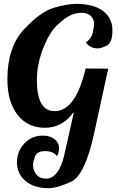

<svg xmlns="http://www.w3.org/2000/svg" viewBox="-20 -777 618 1004"><path d="M265.6 -195.8Q375.5 -195.8 427.7 -418.9L545.9 -418L472.7 -82Q424.8 140.1 351.1 173.6Q277.3 207 235.8 207Q157.7 207 113.3 169.2Q68.8 131.3 68.8 72.3Q68.8 13.2 107.7 -27.3Q146.5 -67.9 203.6 -67.9Q242.2 -67.9 265.4 -49.1Q288.6 -30.3 288.6 -2.9Q288.6 24.4 277.8 39.1Q258.3 13.2 215.8 13.2Q173.3 13.2 163.1 41.3Q152.8 69.3 152.8 85Q152.8 116.7 171.1 137Q189.5 157.2 220.7 157.2Q252.4 157.2 277.3 126.2Q302.2 95.2 315.9 34.2L365.7 -187H361.8Q305.2 -108.9 214.4 -108.9Q123.5 -108.9 71 -177.5Q18.6 -246.1 18.6 -361.8Q18.6 -529.3 104.7 -622.6Q190.9 -715.8 261.5 -736.3Q332 -756.8 378.9 -756.8Q468.8 -756.8 518.3 -720Q567.9 -683.1 567.9 -618.2Q567.9 -552.7 538.1 -538.3Q508.3 -523.9 490.7 -523.9Q451.7 -523.9 428.7 -555.2Q457 -573.7 464.4 -603.5Q471.7 -633.3 471.7 -655.3Q471.7 -677.2 454.6 -693.6Q437.5 -710 406.2 -710Q375 -710 346.2 -696Q317.4 -682.1 278.1 -644.8Q238.8 -607.4 205.8 -524.7Q172.9 -441.9 172.9 -357.9Q172.9 -195.8 265.6 -195.8Z"/></svg>

Font: Lobster-Regular
Style: Regular
Weight: 400
Designer: Pablo Impallari
Foundry: Pablo Impallari
Version: Version 1.007; ttfautohint (v1.1) -l 8 -r 50 -G 50 -x 14 -D 